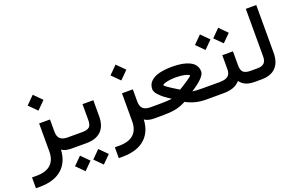

<svg xmlns="http://www.w3.org/2000/svg" viewBox="-105 -1079 2714 1744"><g transform="rotate(-20 1252.0 -207.0)"><path d="M183.1 -503.4 259.8 -580.1 336.4 -503.4 259.8 -426.8ZM433.6 0H425.8Q362.8 0 330.6 -24.4Q324.7 94.7 250.2 160.4Q175.8 226.1 42 228L6.8 228.5H-2.9V218.8V133.3V123.5H6.8H41Q132.3 123.5 179 80.8Q225.6 38.1 225.6 -44.9V-305.7V-315.4H235.4H320.8H330.6V-305.7V-196.8Q330.6 -150.9 353.8 -129.2Q377 -107.4 425.8 -107.4H433.6Q445.8 -107.4 445.8 -57.1V-51.8Q445.8 0 433.6 0Z M575.7 161.6 650.4 86.4 725.6 161.6 650.4 236.8ZM398.9 161.6 474.1 86.4 548.8 161.6 474.1 236.8ZM428.2 -107.4H566.9Q615.2 -107.4 635.5 -125.2Q655.8 -143.1 655.8 -191.9V-335.4V-345.2H665.5H750.5H760.3V-335.4V-191.4Q760.3 -97.2 711.2 -48.6Q662.1 0 567.4 0H428.2Q416 0 416 -51.8V-57.1Q416 -107.4 428.2 -107.4Z M983.9 -503.4 1060.5 -580.1 1137.2 -503.4 1060.5 -426.8ZM1234.4 0H1226.6Q1163.6 0 1131.3 -24.4Q1125.5 94.7 1051 160.4Q976.6 226.1 842.8 228L807.6 228.5H797.9V218.8V133.3V123.5H807.6H841.8Q933.1 123.5 979.7 80.8Q1026.4 38.1 1026.4 -44.9V-305.7V-315.4H1036.1H1121.6H1131.3V-305.7V-196.8Q1131.3 -150.9 1154.5 -129.2Q1177.7 -107.4 1226.6 -107.4H1234.4Q1246.6 -107.4 1246.6 -57.1V-51.8Q1246.6 0 1234.4 0Z M1778.3 0H1724.6Q1620.1 0 1533.2 -47.9Q1479 -19 1427.7 -9.5Q1376.5 0 1303.2 0H1229.5Q1217.3 0 1217.3 -51.8V-57.1Q1217.3 -107.4 1229.5 -107.4H1302.7Q1385.3 -107.4 1435.1 -113.3Q1420.9 -122.6 1409.9 -130.1Q1398.9 -137.7 1380.9 -150.4Q1362.8 -163.1 1349.9 -175.3Q1336.9 -187.5 1324 -201.2Q1311 -214.8 1304.2 -229Q1297.4 -243.2 1297.4 -255.4Q1297.4 -279.8 1305.9 -299.6Q1314.5 -319.3 1330.6 -333.5Q1346.7 -347.7 1367.9 -358.2Q1389.2 -368.7 1416.3 -374.8Q1443.4 -380.9 1472.4 -383.8Q1501.5 -386.7 1534.2 -386.7Q1573.7 -386.7 1607.9 -382.6Q1642.1 -378.4 1672.4 -368.9Q1702.6 -359.4 1724.1 -344.5Q1745.6 -329.6 1758.1 -306.9Q1770.5 -284.2 1770.5 -255.4Q1770.5 -201.2 1632.3 -112.8Q1670.9 -107.4 1727.5 -107.4H1778.3Q1790.5 -107.4 1790.5 -57.1V-51.8Q1790.5 0 1778.3 0ZM1533.7 -166Q1564.5 -183.6 1610.8 -214.4Q1657.2 -245.1 1663.1 -255.4Q1662.6 -258.8 1656.7 -262.7Q1650.9 -266.6 1639.6 -270.3Q1628.4 -273.9 1613.3 -277.1Q1598.1 -280.3 1577.1 -282.2Q1556.2 -284.2 1533.2 -284.2Q1496.1 -284.2 1465.6 -279.1Q1435.1 -273.9 1420.2 -267.6Q1405.3 -261.2 1404.3 -255.4Q1410.2 -244.6 1456.3 -214.4Q1502.4 -184.1 1533.7 -166Z M1976.1 -500.5 2050.8 -575.7 2126 -500.5 2050.8 -425.3ZM1799.3 -500.5 1874.5 -575.7 1949.2 -500.5 1874.5 -425.3ZM2206.1 0H2195.8Q2145.5 0 2111.3 -14.6Q2077.1 -29.3 2054.7 -60.1Q2027.8 -29.3 1988 -14.6Q1948.2 0 1890.6 0H1772.9Q1760.7 0 1760.7 -51.8V-57.1Q1760.7 -107.4 1772.9 -107.4H1893.1Q1951.7 -107.4 1976.3 -127.9Q2001 -148.4 2001 -192.9V-318.8V-328.6H2010.7H2094.2H2104V-318.8V-192.9Q2104 -147.5 2124 -127.4Q2144 -107.4 2195.3 -107.4H2206.1Q2218.3 -107.4 2218.3 -57.1V-51.8Q2218.3 0 2206.1 0Z M2201.2 -107.4H2260.7Q2304.7 -107.4 2325.2 -127.7Q2345.7 -147.9 2345.7 -190.9V-641.6V-651.4H2355.5H2437H2446.8V-641.6V-191.4Q2446.8 -98.1 2399.4 -49.1Q2352.1 0 2260.3 0H2201.2Q2189 0 2189 -51.8V-57.1Q2189 -107.4 2201.2 -107.4Z"/></g></svg>

Font: Shabnam Medium WOL
Style: Medium-WOL
Weight: 500
Foundry: DejaVu fonts team - Redesigned by Saber Rastikerdar - Based on Vazir font
Version: Version 5.0.0